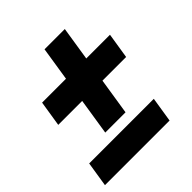

<svg xmlns="http://www.w3.org/2000/svg" viewBox="-174 -750 870 870"><g transform="rotate(-45 261.0 -314.5)"><path d="M502.4 -466.3 482.9 -343.3H47.9L67.4 -466.3ZM376 -629.4 303.7 -168H173.8L246.1 -629.4ZM437.5 -120.6 418.5 -0.5H4.4L23.4 -120.6Z"/></g></svg>

Font: Roboto ExtraBold
Style: Italic
Weight: 800
Designer: Christian Robertson
Foundry: Google
Version: Version 3.009; 2024